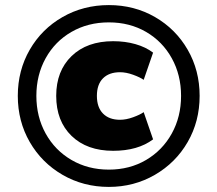

<svg xmlns="http://www.w3.org/2000/svg" viewBox="-20 -730 855 755"><path d="M50 -353Q50 -453 97 -534.5Q144 -616 226 -663Q308 -710 408 -710Q508 -710 589.5 -663Q671 -616 718 -534.5Q765 -453 765 -353Q765 -253 718 -171.5Q671 -90 589 -42.5Q507 5 408 5Q308 5 226 -42.5Q144 -90 97 -171.5Q50 -253 50 -353ZM692 -353Q692 -435 655.5 -501Q619 -567 554.5 -604.5Q490 -642 408 -642Q326 -642 261 -604.5Q196 -567 159.5 -501Q123 -435 123 -353Q123 -271 159.5 -205Q196 -139 261 -101Q326 -63 408 -63Q490 -63 554.5 -101Q619 -139 655.5 -205Q692 -271 692 -353ZM201 -353Q201 -451 261.5 -509.5Q322 -568 425 -568Q472 -568 512.5 -556.5Q553 -545 582 -523L545 -416Q531 -426 503.5 -436Q476 -446 452 -446Q409 -446 385 -422Q361 -398 361 -353Q361 -308 385 -283.5Q409 -259 452 -259Q476 -259 503.5 -269Q531 -279 545 -289L582 -182Q522 -137 425 -137Q322 -137 261.5 -195.5Q201 -254 201 -353Z"/></svg>

Font: wassup Sans
Style: Black
Weight: 900
Version: Version 2.001